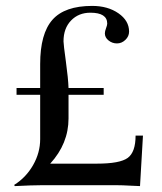

<svg xmlns="http://www.w3.org/2000/svg" viewBox="-20 -627 547 650"><path d="M439 -168H464L454 3Q445 3 419.5 1.5Q394 0 376 0H120Q90 0 30 3L28 -1Q68 -26 92 -68Q116 -110 116 -156V-306H36V-329H116V-410Q116 -513 157.5 -560Q199 -607 292 -607Q345 -607 381 -582Q417 -557 417 -520Q417 -504 404.5 -492Q392 -480 376 -480Q360 -480 347.5 -490Q335 -500 335 -514Q335 -521 339 -531.5Q343 -542 343 -547Q343 -584 286 -584Q246 -584 220.5 -557.5Q195 -531 195 -487Q195 -477 203 -419Q211 -361 212 -329H331V-306H212V-226Q212 -141 150 -73H308Q386 -73 412.5 -92.5Q439 -112 439 -168Z"/></svg>

Font: Unna
Style: Regular
Weight: 400
Designer: Jorge de Buen U.
Foundry: Omnibus-Type
Version: Version 2.006;PS 002.006;hotconv 1.0.70;makeotf.lib2.5.58329